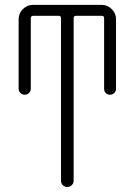

<svg xmlns="http://www.w3.org/2000/svg" viewBox="-20 -750 540 770"><path d="M54.7 -393.6V-672.9Q54.7 -696.3 71.8 -713.4Q88.9 -730.5 112.3 -730.5H387.7Q411.1 -730.5 428.2 -713.4Q445.3 -696.3 445.3 -672.9V-393.6Q445.3 -383.8 438 -377Q430.7 -370.1 420.9 -370.1Q411.1 -370.1 404.3 -377Q397.5 -383.8 397.5 -393.6V-677.7Q397.5 -686.5 387.7 -686.5H284.2Q275.4 -686.5 275.4 -677.7V-25.4Q275.4 -14.6 267.6 -7.3Q259.8 0 250 0Q240.2 0 232.4 -6.8Q224.6 -13.7 224.6 -25.4V-677.7Q224.6 -686.5 215.8 -686.5H112.3Q104.5 -686.5 103.5 -677.7V-393.6Q103.5 -383.8 96.2 -377Q88.9 -370.1 79.1 -370.1Q69.3 -370.1 62 -377Q54.7 -383.8 54.7 -393.6Z"/></svg>

Font: Rounded Mgen+ 1mn light
Style: Regular
Weight: 200
Designer: [Source Han Sans]
Ryoko NISHIZUKA  (kana & ideographs); Paul D. Hunt (Latin, Greek & Cyrillic); Wenlong ZHANG  (bopomofo
Version: Version 1.059.20150602